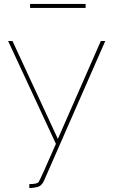

<svg xmlns="http://www.w3.org/2000/svg" viewBox="-20 -726 576 969"><path d="M131.8 -686V-706.1H412.1V-686ZM127.9 203.1Q167 203.1 174.8 192.9Q182.6 182.6 262.2 0L21 -519H43L272 -24.9L488.8 -519H511.2L202.1 186Q190.9 211.9 168.9 217.8Q146.5 223.1 127.9 223.1Z"/></svg>

Font: Rawline Thin
Style: Regular
Weight: 250
Designer: Matt McInerney, Pablo Impallari, Rodrigo Fuenzalida
Foundry: Matt McInerney, Pablo Impallari, Rodrigo Fuenzalida
Version: Version 4.020;PS 004.020;hotconv 1.0.88;makeotf.lib2.5.64775